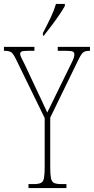

<svg xmlns="http://www.w3.org/2000/svg" viewBox="-28 -951 475 971"><path d="M116 0V-20H142Q167 -20 179 -26Q191 -32 194.5 -51Q198 -70 198 -108V-354L53 -651Q38 -682 27 -688Q16 -694 -6 -694H-8V-714H146V-694H115Q87 -694 80.5 -690Q74 -686 74 -678Q74 -671 80.5 -658Q87 -645 97 -625L151 -510Q167 -477 181.5 -445.5Q196 -414 211 -382Q219 -397 229.5 -419.5Q240 -442 256 -474L333 -631Q344 -653 346 -661.5Q348 -670 348 -677Q348 -685 341 -689.5Q334 -694 307 -694H264V-714H427V-694H425Q406 -694 395.5 -688Q385 -682 370 -652L226 -356V-108Q226 -70 229.5 -51Q233 -32 245 -26Q257 -20 282 -20H308V0ZM189 -784Q212 -828 228.5 -862.5Q245 -897 255 -931H300V-921Q291 -904 273 -877.5Q255 -851 234 -823Q213 -795 194 -771H189Z"/></svg>

Font: Noto Serif Myanmar ExtraCondensed Thin
Style: Regular
Weight: 100
Width: 2
Designer: Ben Mitchell and the Monotype Design Team
Foundry: Monotype Imaging Inc.
Version: Version 2.106; ttfautohint (v1.8.4.7-5d5b)